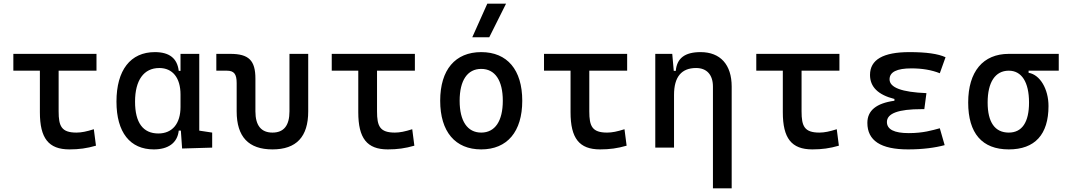

<svg xmlns="http://www.w3.org/2000/svg" viewBox="-20 -815 5899 1060"><path d="M363.3 9.8C416 9.8 459.5 3.9 509.8 -10.7L498 -101.6C458.5 -88.9 429.2 -83 402.3 -83C319.3 -83 303.7 -118.2 303.7 -200.2V-424.8H512.7V-517.6H53.7V-424.8H200.2V-195.3C200.2 -51.8 248 9.8 363.3 9.8Z M829.1 9.8C907.2 9.8 959.5 -24.9 966.8 -93.8H978.5L985.4 4.9L1151.4 0V-83L1080.1 -93.8V-517.6H976.6V-423.8H966.8C958.5 -493.2 915 -527.3 835 -527.3C700.2 -527.3 623 -427.7 623 -253.9C623 -84 698.2 9.8 829.1 9.8ZM976.6 -224.6C976.6 -132.3 931.2 -78.1 854.5 -78.1C769.5 -78.1 725.6 -137.7 725.6 -253.9C725.6 -372.1 773.9 -439.5 859.4 -439.5C933.1 -439.5 976.6 -385.3 976.6 -293Z M1484.4 9.8C1616.2 9.8 1681.6 -59.6 1681.6 -200.2V-517.6H1578.1V-200.2C1578.1 -122.1 1546.9 -83 1484.4 -83C1421.9 -83 1390.1 -122.1 1390.1 -200.2V-380.9C1390.1 -481.4 1353.5 -517.6 1251.5 -517.6H1174.3V-424.8H1231.9C1272 -424.8 1286.6 -406.7 1286.6 -356.4V-200.2C1286.6 -59.6 1352.5 9.8 1484.4 9.8Z M2121.1 9.8C2173.8 9.8 2217.3 3.9 2267.6 -10.7L2255.9 -101.6C2216.3 -88.9 2187 -83 2160.2 -83C2077.1 -83 2061.5 -118.2 2061.5 -200.2V-424.8H2270.5V-517.6H1811.5V-424.8H1958V-195.3C1958 -51.8 2005.9 9.8 2121.1 9.8Z M2636.7 9.8C2780.3 9.8 2863.3 -87.9 2863.3 -258.8C2863.3 -429.7 2780.3 -527.3 2636.7 -527.3C2493.2 -527.3 2410.2 -429.7 2410.2 -258.8C2410.2 -87.9 2493.2 9.8 2636.7 9.8ZM2636.7 -83C2560.5 -83 2517.6 -146.5 2517.6 -258.8C2517.6 -371.1 2560.5 -434.6 2636.7 -434.6C2712.9 -434.6 2755.9 -371.1 2755.9 -258.8C2755.9 -146.5 2712.9 -83 2636.7 -83ZM2587.4 -609.4H2681.2L2773.9 -794.9H2670.4Z M3293 9.8C3345.7 9.8 3389.2 3.9 3439.5 -10.7L3427.7 -101.6C3388.2 -88.9 3358.9 -83 3332 -83C3249 -83 3233.4 -118.2 3233.4 -200.2V-424.8H3442.4V-517.6H2983.4V-424.8H3129.9V-195.3C3129.9 -51.8 3177.7 9.8 3293 9.8Z M3916 224.6H4019.5V-336.9C4019.5 -458 3957 -527.3 3847.7 -527.3C3760.7 -527.3 3716.8 -493.2 3710.9 -423.8H3699.7L3691.4 -517.6H3597.7V0H3701.2V-291C3701.2 -390.6 3742.2 -439.5 3823.2 -439.5C3881.8 -439.5 3916 -402.3 3916 -336.9Z M4464.8 9.8C4517.6 9.8 4561 3.9 4611.3 -10.7L4599.6 -101.6C4560.1 -88.9 4530.8 -83 4503.9 -83C4420.9 -83 4405.3 -118.2 4405.3 -200.2V-424.8H4614.3V-517.6H4155.3V-424.8H4301.8V-195.3C4301.8 -51.8 4349.6 9.8 4464.8 9.8Z M4993.2 9.8C5074.7 9.8 5143.1 0.5 5195.3 -13.7L5168.5 -106.9C5126.5 -95.7 5077.6 -80.1 4997.1 -80.1C4916.5 -80.1 4876.5 -100.6 4876.5 -141.6C4876.5 -189 4939.9 -212.4 5067.4 -212.4H5083L5094.7 -300.8C4958.5 -306.2 4891.1 -331.5 4891.1 -377C4891.1 -417.5 4931.2 -437.5 5011.7 -437.5C5071.3 -437.5 5123 -428.7 5168.5 -410.6L5200.2 -499C5159.2 -518.1 5093.3 -527.3 5001 -527.3C4855.5 -527.3 4783.2 -485.4 4783.2 -401.4C4783.2 -335.4 4827.6 -291.5 4918 -268.6V-258.8C4817.9 -245.1 4768.6 -204.6 4768.6 -136.7C4768.6 -38.6 4842.8 9.8 4993.2 9.8Z M5549.3 9.8C5693.4 9.8 5768.6 -72.3 5768.6 -229.5C5768.6 -323.7 5721.7 -402.8 5658.7 -413.1V-424.8H5825.2V-517.6H5549.3C5407.2 -517.6 5325.2 -419.9 5325.2 -249C5325.2 -79.1 5401.9 9.8 5549.3 9.8ZM5549.3 -83C5472.7 -83 5432.6 -140.1 5432.6 -249C5432.6 -361.3 5474.6 -424.8 5549.3 -424.8C5620.6 -424.8 5661.1 -361.3 5661.1 -249C5661.1 -140.1 5622.6 -83 5549.3 -83Z"/></svg>

Font: CaskaydiaCove Nerd Font
Style: Regular
Weight: 400
Designer: Aaron Bell
Foundry: Saja Typeworks
Version: Version 2111.1;Nerd Fonts 2.3.3